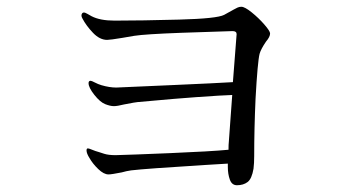

<svg xmlns="http://www.w3.org/2000/svg" viewBox="-20 -653 1040 568"><path d="M779 -554Q779 -544 767 -530Q752 -508 748 -494Q742 -470 736 -361Q732 -272 732 -191Q732 -170 730 -154Q725 -124 712.5 -114.5Q700 -105 681 -105Q666 -105 660 -121.5Q654 -138 654 -159V-169L588 -165Q410 -154 368 -149Q354 -147 340 -143Q310 -137 301 -137Q287 -137 270.5 -153Q254 -169 245 -185Q236 -199 236 -208Q236 -214 240 -214Q243 -214 252.5 -210Q262 -206 273 -203Q276 -202 288.5 -198Q301 -194 322 -194Q364 -195 483.5 -200Q603 -205 656 -210Q656 -226 657 -234L667 -372Q660 -372 626 -370Q561 -366 494.5 -360.5Q428 -355 387 -351Q383 -351 347 -344Q327 -339 317 -339Q306 -339 291 -345Q276 -351 259 -372.5Q242 -394 242 -407Q242 -414 248 -414Q251 -414 260.5 -409Q270 -404 280 -401Q304 -394 324 -394Q369 -396 494.5 -401.5Q620 -407 669 -410L680 -552Q680 -561 668 -561Q625 -560 517 -556Q409 -552 377 -547L342 -541Q306 -535 297 -535Q275 -535 255 -556Q235 -577 224 -598Q221 -603 221 -607Q221 -611 223 -613.5Q225 -616 228 -616Q232 -616 239.5 -611.5Q247 -607 251 -605Q276 -592 319 -592Q397 -592 509.5 -595Q622 -598 643 -609Q649 -612 670 -624Q677 -628 682.5 -630.5Q688 -633 694 -633Q704 -633 724.5 -616.5Q745 -600 762 -580.5Q779 -561 779 -554Z"/></svg>

Font: Shippori Mincho
Style: Regular
Weight: 400
Designer: FONTDASU
Foundry: FONTDASU / Google Inc. / but / Adobe
Version: Version 3.110; ttfautohint (v1.8.3)